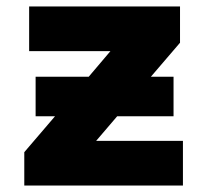

<svg xmlns="http://www.w3.org/2000/svg" viewBox="-20 -573 640 593"><path d="M55 0V-103L150 -214H90V-336H254L321 -415H70V-553H536V-441L446 -336H516V-214H342L277 -138H545V0Z"/></svg>

Font: Noto Sans Mono Black
Style: Regular
Weight: 900
Designer: Monotype Design Team
Foundry: Monotype Imaging Inc.
Version: Version 2.014